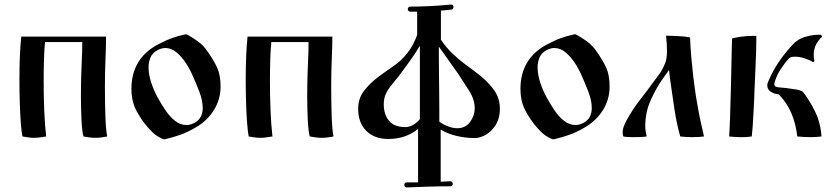

<svg xmlns="http://www.w3.org/2000/svg" viewBox="-20 -597 3668 840"><path d="M78 0Q74 -21 71 -60Q68 -99 66.5 -148.5Q65 -198 65 -249Q65 -360 73 -437H444Q444 -396 441.5 -338Q439 -280 439 -220Q439 -151 441 -90.5Q443 -30 449 0Q421 6 399 6Q375 6 345 0Q339 -23 336.5 -72.5Q334 -122 334 -180Q334 -246 337 -311Q340 -376 340 -413H177Q174 -385 172.5 -340.5Q171 -296 171 -243Q171 -180 173.5 -115Q176 -50 182 0Q168 2 155 4Q142 6 129 6Q116 6 104 4Q92 2 78 0Z M703 12H694Q667 0 650 -15.5Q633 -31 614 -55Q585 -93 570 -127Q555 -161 555 -209Q555 -274 584 -323Q613 -372 672 -403Q708 -422 735.5 -431.5Q763 -441 788 -446Q790 -447 794 -447Q796 -447 798 -446Q818 -436 844.5 -417Q871 -398 890 -369Q916 -332 930.5 -300Q945 -268 945 -218Q945 -163 916.5 -116.5Q888 -70 839 -41Q802 -19 769.5 -7.5Q737 4 703 12ZM830 -59Q850 -70 858.5 -86.5Q867 -103 867 -124Q867 -157 852 -196Q837 -235 822 -268Q810 -296 792 -323Q774 -350 751.5 -368.5Q729 -387 703 -387Q688 -387 670 -378Q648 -367 639 -347Q630 -327 630 -302Q630 -270 642 -234.5Q654 -199 670 -170Q686 -141 705 -113Q724 -85 747 -67.5Q770 -50 796 -50Q812 -50 830 -59Z M1068 0Q1064 -21 1061 -60Q1058 -99 1056.5 -148.5Q1055 -198 1055 -249Q1055 -360 1063 -437H1434Q1434 -396 1431.5 -338Q1429 -280 1429 -220Q1429 -151 1431 -90.5Q1433 -30 1439 0Q1411 6 1389 6Q1365 6 1335 0Q1329 -23 1326.5 -72.5Q1324 -122 1324 -180Q1324 -246 1327 -311Q1330 -376 1330 -413H1167Q1164 -385 1162.5 -340.5Q1161 -296 1161 -243Q1161 -180 1163.5 -115Q1166 -50 1172 0Q1158 2 1145 4Q1132 6 1119 6Q1106 6 1094 4Q1082 2 1068 0Z M1775 -568Q1818 -568 1865.5 -570.5Q1913 -573 1952 -577H1954Q1964 -577 1964 -566Q1964 -556 1954 -555Q1941 -554 1930 -552.5Q1919 -551 1909 -551V-423Q1932 -389 1961 -361.5Q1990 -334 2016 -315Q2050 -291 2084.5 -263Q2119 -235 2143 -200.5Q2167 -166 2167 -121Q2167 -74 2143 -42Q2126 -18 2102 -5.5Q2078 7 2057 7Q2018 7 1979 -2Q1940 -11 1908 -30V198Q1916 198 1928 197Q1940 196 1949 196H1950Q1955 196 1958 199.5Q1961 203 1961 207Q1961 211 1958.5 214.5Q1956 218 1951 218Q1904 218 1855.5 219.5Q1807 221 1760 223H1759Q1749 223 1749 212Q1749 201 1760 201H1809V-33Q1755 11 1679 11Q1618 11 1582.5 -24.5Q1547 -60 1547 -121Q1547 -166 1572.5 -199.5Q1598 -233 1635 -260.5Q1672 -288 1706 -311Q1735 -331 1761.5 -364Q1788 -397 1805 -444V-546H1775Q1770 -546 1767 -549.5Q1764 -553 1764 -557Q1764 -561 1767 -564.5Q1770 -568 1775 -568ZM1754 -41Q1771 -41 1788 -51Q1805 -61 1817 -76V-397Q1798 -365 1773.5 -330.5Q1749 -296 1727 -267Q1709 -244 1693.5 -225.5Q1678 -207 1668.5 -187.5Q1659 -168 1659 -140Q1659 -97 1681.5 -69Q1704 -41 1754 -41ZM1986 -272Q1968 -298 1944 -331Q1920 -364 1900 -393Q1900 -377 1900 -345.5Q1900 -314 1900.5 -274Q1901 -234 1901.5 -193.5Q1902 -153 1902 -119Q1902 -85 1902 -65Q1919 -52 1940.5 -44Q1962 -36 1980 -36Q2017 -36 2037 -64Q2057 -92 2057 -123Q2057 -161 2033 -199Q2009 -237 1986 -272Z M2405 12H2396Q2369 0 2352 -15.5Q2335 -31 2316 -55Q2287 -93 2272 -127Q2257 -161 2257 -209Q2257 -274 2286 -323Q2315 -372 2374 -403Q2410 -422 2437.5 -431.5Q2465 -441 2490 -446Q2492 -447 2496 -447Q2498 -447 2500 -446Q2520 -436 2546.5 -417Q2573 -398 2592 -369Q2618 -332 2632.5 -300Q2647 -268 2647 -218Q2647 -163 2618.5 -116.5Q2590 -70 2541 -41Q2504 -19 2471.5 -7.5Q2439 4 2405 12ZM2532 -59Q2552 -70 2560.5 -86.5Q2569 -103 2569 -124Q2569 -157 2554 -196Q2539 -235 2524 -268Q2512 -296 2494 -323Q2476 -350 2453.5 -368.5Q2431 -387 2405 -387Q2390 -387 2372 -378Q2350 -367 2341 -347Q2332 -327 2332 -302Q2332 -270 2344 -234.5Q2356 -199 2372 -170Q2388 -141 2407 -113Q2426 -85 2449 -67.5Q2472 -50 2498 -50Q2514 -50 2532 -59Z M2898 -373Q2898 -390 2897 -405Q2896 -420 2894 -441Q2920 -440 2948.5 -439Q2977 -438 2999 -433Q3001 -388 3004 -351.5Q3007 -315 3011.5 -275.5Q3016 -236 3024 -180Q3028 -155 3034.5 -119.5Q3041 -84 3048.5 -51Q3056 -18 3060 0Q3038 3 3010 3Q2979 3 2956 0Q2940 -57 2930 -123.5Q2920 -190 2911 -255Q2910 -264 2909 -273Q2908 -282 2907 -291L2875 -246Q2850 -210 2826.5 -158Q2803 -106 2803 -44Q2803 -32 2805 -21.5Q2807 -11 2809 0Q2798 2 2782.5 2.5Q2767 3 2753 3H2751Q2739 3 2727.5 2.5Q2716 2 2707 0Q2704 -9 2704 -18Q2704 -31 2709 -44Q2714 -57 2721 -70Q2747 -118 2781 -161.5Q2815 -205 2846 -248L2871 -282Q2883 -302 2890.5 -321.5Q2898 -341 2898 -373Z M3386 -215Q3400 -214 3421.5 -211.5Q3443 -209 3463.5 -205.5Q3484 -202 3493 -195Q3522 -158 3546 -109Q3570 -60 3574 0Q3553 3 3527 3Q3498 3 3468 0Q3455 -116 3387 -184Q3383 -185 3382 -185Q3381 -185 3376 -186Q3363 -188 3350 -197.5Q3337 -207 3337 -222Q3337 -224 3337 -226.5Q3337 -229 3338 -233Q3357 -280 3383 -319.5Q3409 -359 3439 -392Q3444 -398 3451 -405Q3458 -412 3465 -417Q3481 -430 3509 -437.5Q3537 -445 3562 -445H3571Q3577 -440 3576 -436Q3562 -423 3551 -403.5Q3540 -384 3540 -357Q3540 -345 3543 -331Q3541 -324 3535 -326Q3524 -334 3501 -341.5Q3478 -349 3458 -349Q3438 -349 3431 -341Q3412 -320 3394 -292Q3376 -264 3368 -233Q3367 -223 3371.5 -219.5Q3376 -216 3386 -215ZM3172 -36 3174 -81Q3176 -152 3178 -224Q3180 -296 3181 -364Q3182 -385 3182 -402Q3182 -419 3183 -429Q3204 -434 3226 -437Q3248 -440 3273 -440H3289Q3289 -407 3288 -369Q3287 -331 3285 -296L3281 -204Q3280 -164 3277.5 -123Q3275 -82 3273 -44L3269 0Q3263 1 3251.5 2Q3240 3 3235 3H3216Q3202 3 3193 2Q3184 1 3170 0Q3170 0 3170.5 -8Q3171 -16 3172 -36Z"/></svg>

Font: Ponomar
Style: Regular
Weight: 400
Version: Version 1.301; ttfautohint (v1.8.4.7-5d5b)